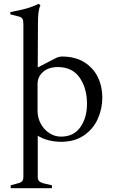

<svg xmlns="http://www.w3.org/2000/svg" viewBox="-20 -732 595 1002"><path d="M36 235 76 224Q91 220 96.5 212.5Q102 205 102 190V-606Q102 -626 97 -634Q92 -642 78 -646L34 -657V-669Q82 -678 115.5 -687Q149 -696 181 -712L191 -705Q183 -686 180.5 -663.5Q178 -641 178 -605L177 -381H179L266 -426Q286 -437 303 -437Q372 -437 419.5 -407.5Q467 -378 490.5 -329.5Q514 -281 514 -223Q514 -164 490 -111Q466 -58 417.5 -25Q369 8 299 8Q263 8 230 -1Q197 -10 177 -24V191Q177 205 183 212Q189 219 204 224L251 235V250H36ZM434 -190Q434 -272 395.5 -327Q357 -382 282 -382Q233 -382 204.5 -356.5Q176 -331 176 -294V-153Q176 -117 193 -86Q210 -55 238 -37Q266 -19 298 -19Q365 -19 399.5 -68.5Q434 -118 434 -190Z"/></svg>

Font: Ibarra Real Nova
Style: Regular
Weight: 400
Designer: Jose Maria Ribagorda & Octavio Pardo
Foundry: Jose Maria Ribagorda
Version: Version 1.014